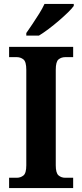

<svg xmlns="http://www.w3.org/2000/svg" viewBox="-20 -951 415 971"><path d="M26 0V-52H65Q84 -52 98.5 -63.5Q113 -75 113 -115V-598Q113 -639 98.5 -650.5Q84 -662 65 -662H26V-714H350V-662H310Q290 -662 276 -650.5Q262 -639 262 -598V-115Q262 -76 276 -64Q290 -52 310 -52H350V0ZM113 -784Q127 -804 144.5 -830Q162 -856 178.5 -882.5Q195 -909 205 -931H353V-921Q344 -908 324 -888.5Q304 -869 278.5 -847Q253 -825 226.5 -805Q200 -785 177 -771H113Z"/></svg>

Font: Noto Serif Thai SemiCondensed
Style: Bold
Weight: 700
Width: 4
Designer: Monotype Design Team
Foundry: Monotype Imaging Inc.
Version: Version 2.002; ttfautohint (v1.8.4.7-5d5b)